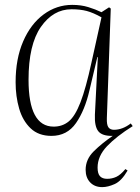

<svg xmlns="http://www.w3.org/2000/svg" viewBox="-20 -543 573 787"><path d="M191 14Q138 14 105.5 -17Q73 -48 58.5 -98Q44 -148 44 -206Q44 -302 75 -373.5Q106 -445 159 -484Q212 -523 276 -523Q312 -523 341.5 -514Q371 -505 396 -493L427 -513L434 -508L418 -59Q417 -31 424.5 -21Q432 -11 447 -11Q482 -11 516 -37L524 -26Q457 16 418.5 56.5Q380 97 380 144Q380 169 390 179.5Q400 190 419 190Q439 190 456.5 182Q474 174 494 150L503 156Q478 199 450 211.5Q422 224 399 224Q368 224 349.5 204.5Q331 185 331 153Q331 110 364.5 77Q398 44 442 14Q399 15 383 -5Q367 -25 369 -73L381 -309H379L347 -174Q328 -91 291.5 -38.5Q255 14 191 14ZM200 -24Q236 -24 262 -45.5Q288 -67 310 -124Q332 -181 355 -287L396 -472Q362 -491 335.5 -498Q309 -505 273 -505Q198 -505 147.5 -432.5Q97 -360 97 -216Q97 -24 200 -24Z"/></svg>

Font: Literata 72pt ExtraLight
Style: Italic
Weight: 200
Italic angle: -2°
Designer: Latin by Veronika Burian and Jose Scaglione. Greek by Irene Vlachou. Cyrillic by Vera Evstafieva
Foundry: TypeTogether
Version: Version 3.002